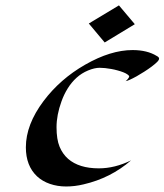

<svg xmlns="http://www.w3.org/2000/svg" viewBox="-20 -675 602 703"><path d="M439.9 -377.9Q443.4 -379.9 448.2 -386Q453.1 -392.1 453.1 -395Q453.1 -397.9 447 -402.3Q440.9 -406.7 431.4 -410.4Q421.9 -414.1 410.4 -417.2Q398.9 -420.4 387.7 -422.4Q363.3 -426.8 344.7 -426.8Q326.2 -426.8 302.5 -417Q278.8 -407.2 260.3 -390.4Q241.7 -373.5 227.8 -351.1Q213.9 -328.6 205.1 -303.7Q187 -253.9 187 -209.2Q187 -164.6 198.2 -137.7Q209.5 -110.8 229.5 -93.3Q269.5 -58.6 341.8 -58.6Q400.4 -58.6 460 -87.9Q385.3 -22.9 286.1 0Q253.9 7.8 222.2 7.8Q190.4 7.8 162.8 -1.7Q135.3 -11.2 115.7 -29.3Q74.7 -67.9 74.7 -135.7Q74.7 -218.8 139.6 -305.2Q200.2 -385.7 291.5 -438Q385.3 -491.7 465.3 -491.7Q519 -491.7 553.7 -470.2Q562.5 -465.8 562.5 -460.4Q562.5 -455.1 554.7 -447.5Q546.9 -439.9 534.9 -430.9Q522.9 -421.9 508.3 -412.6Q493.7 -403.3 480 -395.5Q449.7 -378.9 439.9 -377.9ZM473.6 -586.4 363.3 -519.5 305.2 -588.9 415.5 -655.3Z"/></svg>

Font: Fondamento
Style: Italic
Weight: 400
Italic angle: -12°
Version: Version 1.000